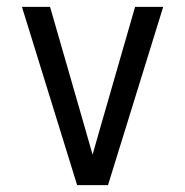

<svg xmlns="http://www.w3.org/2000/svg" viewBox="-20 -540 540 560"><path d="M205 0 44 -520H126L226 -173Q232 -152 238 -131Q244 -110 250 -89Q256 -110 262 -131Q268 -152 274 -173L374 -520H456L295 0Z"/></svg>

Font: Iosevka Fixed
Style: Regular
Weight: 400
Monospace: yes
Designer: Belleve Invis
Foundry: Belleve Invis
Version: Version 33.2.4